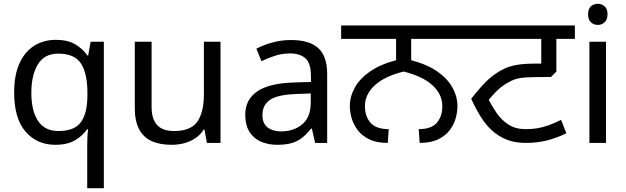

<svg xmlns="http://www.w3.org/2000/svg" viewBox="-20 -757 3315 1017"><path d="M442 11Q442 -7 443 -31Q444 -55 447 -72H441Q418 -38 377.5 -14Q337 10 273 10Q176 10 115.5 -59.5Q55 -129 55 -267Q55 -359 83 -421Q111 -483 161 -514.5Q211 -546 276 -546Q339 -546 379 -522Q419 -498 443 -463H447L460 -536H530V240H442ZM290 -63Q373 -63 407.5 -108.5Q442 -154 443 -248V-266Q443 -368 409 -420.5Q375 -473 288 -473Q216 -473 181 -416.5Q146 -360 146 -265Q146 -170 181.5 -116.5Q217 -63 290 -63Z M1148 -536V0H1076L1063 -71H1059Q1042 -43 1015 -25Q988 -7 956 1.5Q924 10 889 10Q825 10 781.5 -10.5Q738 -31 716 -74Q694 -117 694 -185V-536H783V-191Q783 -127 812 -95Q841 -63 902 -63Q991 -63 1025.5 -113Q1060 -163 1060 -257V-536Z M1521 -545Q1619 -545 1666 -502Q1713 -459 1713 -365V0H1649L1632 -76H1628Q1605 -47 1580.5 -27.5Q1556 -8 1524.5 1Q1493 10 1448 10Q1400 10 1361.5 -7Q1323 -24 1301 -59.5Q1279 -95 1279 -149Q1279 -229 1342 -272.5Q1405 -316 1536 -320L1627 -323V-355Q1627 -422 1598 -448Q1569 -474 1516 -474Q1474 -474 1436 -461.5Q1398 -449 1365 -433L1338 -499Q1373 -518 1421 -531.5Q1469 -545 1521 -545ZM1547 -259Q1447 -255 1408.5 -227Q1370 -199 1370 -148Q1370 -103 1397.5 -82Q1425 -61 1468 -61Q1536 -61 1581 -98.5Q1626 -136 1626 -214V-262Z M2034 0Q1975 0 1936 -19Q1897 -38 1874.5 -68Q1852 -98 1842.5 -131.5Q1833 -165 1833 -194Q1833 -245 1859 -292.5Q1885 -340 1939.5 -378Q1994 -416 2078 -438V-551H1787V-622H2449V-551H2158V-438Q2243 -416 2297 -378Q2351 -340 2377 -292.5Q2403 -245 2403 -194Q2403 -165 2394 -131.5Q2385 -98 2362.5 -68Q2340 -38 2301 -19Q2262 0 2203 0L2198 -73Q2265 -73 2294 -107Q2323 -141 2323 -195Q2323 -257 2271 -305Q2219 -353 2118 -378Q2017 -353 1965 -305Q1913 -257 1913 -195Q1913 -141 1942.5 -107Q1972 -73 2039 -73Z M2764 0Q2707 0 2663.5 -17.5Q2620 -35 2586 -66Q2552 -97 2525.5 -140Q2499 -183 2476 -234Q2508 -275 2537 -306.5Q2566 -338 2597 -361Q2625 -381 2653 -394Q2681 -407 2719 -413.5Q2757 -420 2812 -420H2847V-551H2435V-622H3025V-551H2927V-378L2898 -349H2861Q2803 -349 2768 -347Q2733 -345 2710 -337.5Q2687 -330 2663 -315Q2631 -296 2605.5 -269.5Q2580 -243 2549 -204L2556 -253Q2582 -200 2610 -159.5Q2638 -119 2675 -96Q2712 -73 2764 -73Q2801 -73 2829 -78Q2857 -83 2886 -93.5Q2915 -104 2952 -122L2980 -51Q2926 -25 2875 -12.5Q2824 0 2764 0Z M3190 -536V0H3102V-536ZM3147 -737Q3167 -737 3182.5 -723.5Q3198 -710 3198 -681Q3198 -653 3182.5 -639Q3167 -625 3147 -625Q3125 -625 3110 -639Q3095 -653 3095 -681Q3095 -710 3110 -723.5Q3125 -737 3147 -737Z"/></svg>

Font: gurmukhi115
Style: Regular
Weight: 400
Designer: Jelle Bosma - Monotype Design Team
Foundry: Monotype Imaging Inc.
Version: Version 2.003